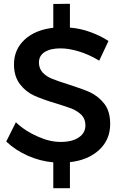

<svg xmlns="http://www.w3.org/2000/svg" viewBox="-20 -854 637 1016"><path d="M206 -470C193 -484 186 -502 186 -523C186 -547 196 -566 217 -579C238 -592 265 -598 300 -598C329 -598 361 -593 397 -582C433 -571 469 -555 505 -533L554 -637C526 -656 494 -671 459 -684C424 -697 387 -705 350 -708V-834L262 -833V-707C199 -700 148 -679 111 -645C73 -610 54 -566 54 -513C54 -470 65 -435 86 -408C107 -381 132 -361 161 -348C190 -335 228 -321 276 -307C311 -296 339 -287 360 -279C381 -270 398 -259 412 -245C425 -231 432 -213 432 -191C432 -164 420 -142 397 -127C374 -111 342 -103 301 -103C263 -103 223 -112 181 -131C138 -149 99 -174 64 -207L13 -105C46 -74 84 -49 127 -30C170 -11 215 1 262 5V142H350V4C415 -3 466 -25 505 -61C544 -97 563 -143 563 -198C563 -242 553 -278 532 -305C511 -332 485 -352 456 -366C426 -379 387 -393 340 -408C304 -419 276 -429 256 -437C236 -445 219 -456 206 -470Z"/></svg>

Font: Argentum Sans
Style: Regular
Weight: 400
Designer: Julieta Ulanovsky
Foundry: Julieta Ulanovsky
Version: Version 5.001;March 29, 2019;FontCreator 11.5.0.2425 64-bit